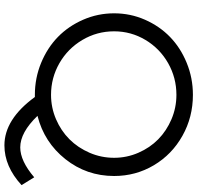

<svg xmlns="http://www.w3.org/2000/svg" viewBox="-32 -714 889 865"><g transform="rotate(90 412.5 -281.5)"><path d="M778.8 8.8 814 65.9Q730 143.1 634.8 143.1Q517.1 143.1 417 5.9H407.2Q331.5 5.9 263.4 -22.2Q195.3 -50.3 146.5 -97.9Q97.7 -145.5 68.8 -211.7Q40 -277.8 40 -351.1Q40 -424.3 68.8 -490Q97.7 -555.7 146.5 -603Q195.3 -650.4 263.4 -678.2Q331.5 -706.1 407.2 -706.1Q507.8 -706.1 591.8 -658.9Q675.8 -611.8 724.4 -530.3Q772.9 -448.7 772.9 -351.1Q772.9 -227.1 697 -131.6Q621.1 -36.1 502 -5.9Q576.7 71.8 644 71.8Q705.1 71.8 778.8 8.8ZM121.1 -351.1Q121.1 -273.9 159.9 -208.3Q198.7 -142.6 264.6 -104.7Q330.6 -66.9 407.2 -66.9Q464.8 -66.9 517.1 -89.4Q569.3 -111.8 607.4 -149.9Q645.5 -188 668.2 -240.5Q690.9 -293 690.9 -351.1Q690.9 -408.2 668.2 -460.4Q645.5 -512.7 607.4 -550Q569.3 -587.4 517.1 -609.6Q464.8 -631.8 407.2 -631.8Q330.6 -631.8 264.6 -594.5Q198.7 -557.1 159.9 -492.2Q121.1 -427.2 121.1 -351.1Z"/></g></svg>

Font: Montserrat-Arabic Light
Style: Regular
Weight: 300
Designer: Mohamed Gaber
Foundry: Kief Type Foundry
Version: Version 5.008;PS 005.008;hotconv 1.0.88;makeotf.lib2.5.64775